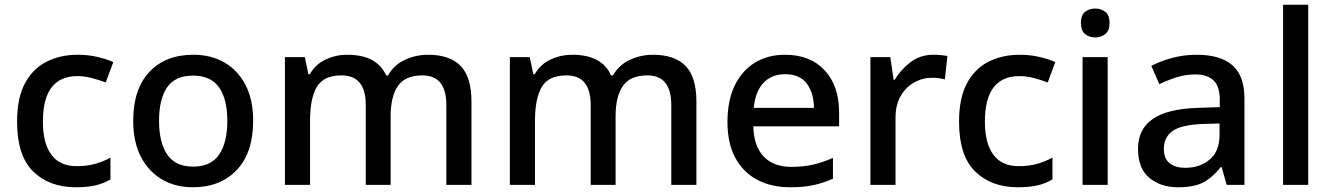

<svg xmlns="http://www.w3.org/2000/svg" viewBox="-20 -780 5622 810"><path d="M300 10Q188 10 120 -56.5Q52 -123 52 -266Q52 -366 85 -428Q118 -490 176 -519.5Q234 -549 308 -549Q353 -549 392.5 -539.5Q432 -530 458 -518L426 -432Q398 -443 366.5 -451Q335 -459 307 -459Q161 -459 161 -267Q161 -175 197 -127Q233 -79 303 -79Q348 -79 382.5 -89Q417 -99 446 -115V-23Q417 -6 383 2Q349 10 300 10Z M1048 -270Q1048 -136 979 -63Q910 10 793 10Q720 10 663.5 -23Q607 -56 574.5 -118.5Q542 -181 542 -270Q542 -404 610 -476.5Q678 -549 796 -549Q870 -549 926.5 -516.5Q983 -484 1015.5 -422Q1048 -360 1048 -270ZM651 -270Q651 -179 685.5 -128Q720 -77 795 -77Q870 -77 904.5 -128Q939 -179 939 -270Q939 -362 904 -411.5Q869 -461 794 -461Q719 -461 685 -411.5Q651 -362 651 -270Z M1786 -549Q1877 -549 1923 -502Q1969 -455 1969 -351V0H1863V-337Q1863 -462 1762 -462Q1690 -462 1659 -417.5Q1628 -373 1628 -290V0H1523V-337Q1523 -462 1421 -462Q1345 -462 1316.5 -413Q1288 -364 1288 -272V0H1182V-539H1266L1281 -467H1287Q1311 -509 1354 -529Q1397 -549 1445 -549Q1570 -549 1609 -462H1617Q1643 -507 1689 -528Q1735 -549 1786 -549Z M2735 -549Q2826 -549 2872 -502Q2918 -455 2918 -351V0H2812V-337Q2812 -462 2711 -462Q2639 -462 2608 -417.5Q2577 -373 2577 -290V0H2472V-337Q2472 -462 2370 -462Q2294 -462 2265.5 -413Q2237 -364 2237 -272V0H2131V-539H2215L2230 -467H2236Q2260 -509 2303 -529Q2346 -549 2394 -549Q2519 -549 2558 -462H2566Q2592 -507 2638 -528Q2684 -549 2735 -549Z M3292 -549Q3398 -549 3459 -483.5Q3520 -418 3520 -305V-247H3158Q3160 -164 3201.5 -120Q3243 -76 3318 -76Q3370 -76 3410.5 -85.5Q3451 -95 3494 -114V-26Q3453 -8 3412 1Q3371 10 3314 10Q3235 10 3175.5 -21Q3116 -52 3082.5 -113.5Q3049 -175 3049 -265Q3049 -356 3079.5 -419Q3110 -482 3164.5 -515.5Q3219 -549 3292 -549ZM3292 -467Q3235 -467 3200.5 -430Q3166 -393 3160 -325H3414Q3413 -388 3383.5 -427.5Q3354 -467 3292 -467Z M3918 -549Q3932 -549 3948.5 -547.5Q3965 -546 3977 -544L3966 -445Q3940 -452 3912 -452Q3872 -452 3836.5 -432Q3801 -412 3779.5 -374.5Q3758 -337 3758 -284V0H3652V-539H3736L3750 -443H3754Q3780 -486 3821 -517.5Q3862 -549 3918 -549Z M4274 10Q4162 10 4094 -56.5Q4026 -123 4026 -266Q4026 -366 4059 -428Q4092 -490 4150 -519.5Q4208 -549 4282 -549Q4327 -549 4366.5 -539.5Q4406 -530 4432 -518L4400 -432Q4372 -443 4340.5 -451Q4309 -459 4281 -459Q4135 -459 4135 -267Q4135 -175 4171 -127Q4207 -79 4277 -79Q4322 -79 4356.5 -89Q4391 -99 4420 -115V-23Q4391 -6 4357 2Q4323 10 4274 10Z M4601 -744Q4625 -744 4643 -730Q4661 -716 4661 -683Q4661 -651 4643 -636.5Q4625 -622 4601 -622Q4575 -622 4557.5 -636.5Q4540 -651 4540 -683Q4540 -716 4557.5 -730Q4575 -744 4601 -744ZM4653 -539V0H4547V-539Z M5028 -549Q5129 -549 5179.5 -504.5Q5230 -460 5230 -365V0H5155L5134 -75H5130Q5095 -31 5056.5 -10.5Q5018 10 4950 10Q4877 10 4829 -29.5Q4781 -69 4781 -153Q4781 -235 4843 -278Q4905 -321 5034 -325L5126 -328V-358Q5126 -417 5099 -441.5Q5072 -466 5023 -466Q4982 -466 4944 -454Q4906 -442 4871 -425L4837 -502Q4875 -522 4924.5 -535.5Q4974 -549 5028 -549ZM5053 -257Q4961 -253 4925.5 -226.5Q4890 -200 4890 -152Q4890 -110 4915 -91Q4940 -72 4980 -72Q5042 -72 5083.5 -107Q5125 -142 5125 -212V-259Z M5499 0H5393V-760H5499Z"/></svg>

Font: Noto Sans Sinhala Medium
Style: Regular
Weight: 500
Designer: Jelle Bosma - Monotype Design Team
Foundry: Monotype Imaging Inc.
Version: Version 2.006; ttfautohint (v1.8.4.7-5d5b)